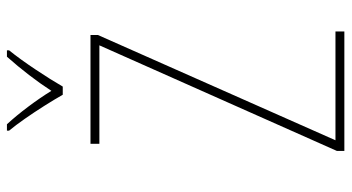

<svg xmlns="http://www.w3.org/2000/svg" viewBox="-244 -744 989 540"><g transform="rotate(-90 250.0 -474.5)"><path d="M95 0V-21L392 -689H115V-714H421V-693L125 -25H431V0ZM253 -792Q240 -815 222 -843.5Q204 -872 185.5 -898.5Q167 -925 152 -943V-949H170Q194 -923 219.5 -889Q245 -855 264 -824Q305 -887 360 -949H378V-943Q353 -912 324 -868.5Q295 -825 276 -792Z"/></g></svg>

Font: Noto Sans Mono ExtraCondensed Thin
Style: Regular
Weight: 100
Width: 2
Designer: Monotype Design Team
Foundry: Monotype Imaging Inc.
Version: Version 2.014; ttfautohint (v1.8.4.7-5d5b)